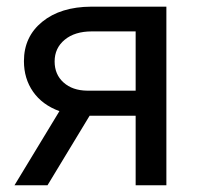

<svg xmlns="http://www.w3.org/2000/svg" viewBox="-20 -548 589 568"><path d="M472.2 -528.3H250Q159.2 -527.8 105 -483.6Q50.8 -439.5 50.8 -367.2Q50.8 -315.4 77.9 -276.6Q105 -237.8 155.8 -219.2L22.9 0H120.6L245.1 -205.6H381.3V0H472.2ZM141.6 -366.2Q141.6 -405.8 171.4 -430.4Q201.2 -455.1 251.5 -455.1H381.3V-279.8H237.8Q194.3 -280.3 168 -304Q141.6 -327.6 141.6 -366.2Z"/></svg>

Font: FAU Chimera
Style: Regular
Weight: 400
Version: Version 1.002;hotconv 1.0.117;makeotfexe 2.5.65602